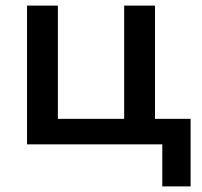

<svg xmlns="http://www.w3.org/2000/svg" viewBox="-20 -515 720 685"><path d="M76.5 0V-495H186.5V-91H423V-495H533V0ZM559 150V0H478V-91H660V150Z"/></svg>

Font: Geologica Cursive
Style: Regular
Weight: 400
Designer: Sindre Bremnes, Frode Helland
Foundry: Monokrom Skriftforlag AS
Version: Version 1.010;gftools[0.9.28]